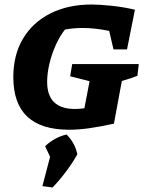

<svg xmlns="http://www.w3.org/2000/svg" viewBox="-20 -566 659 851"><path d="M286 9Q39 9 39 -224Q39 -322 81.5 -394Q124 -466 202.5 -506Q281 -546 386 -546Q420 -546 473.5 -540.5Q527 -535 578 -523L543 -347H483L464 -429Q435 -435 405.5 -438.5Q376 -442 345 -442Q306 -442 268 -435Q245 -406 227 -366Q209 -326 199 -283.5Q189 -241 189 -203Q189 -83 312 -83Q331 -83 354 -86L377 -206L291 -228L300 -282H595L589 -230Q577 -225 563.5 -220.5Q550 -216 520 -207L485 -18Q422 -4 374.5 2.5Q327 9 286 9ZM168 259 202 129 180 82Q221 43 275 30Q312 67 323 118Q277 198 213 265Z"/></svg>

Font: Piazzolla SC
Style: Bold Italic
Weight: 700
Italic angle: -11.3°
Designer: Juan Pablo del Peral
Foundry: Huerta Tipografica
Version: Version 1.330